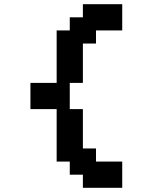

<svg xmlns="http://www.w3.org/2000/svg" viewBox="-20 -1020 790 915"><path d="M375 -125V-187.5H312.5V-250H250V-500H125V-625H250V-875H312.5V-937.5H375V-1000H562.5V-875H437.5V-812.5H375V-625H312.5V-500H375V-312.5H437.5V-250H562.5V-125Z"/></svg>

Font: Better VCR
Style: Regular
Weight: 400
Designer: artdzyk
Foundry: https://fontstruct.com
Version: Version 1.0